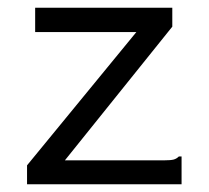

<svg xmlns="http://www.w3.org/2000/svg" viewBox="-20 -477 540 497"><path d="M50 -49 333 -394H71V-457H426V-408L148 -62H406Q422 -62 429.5 -64Q437 -66 443 -72H450V0H50Z"/></svg>

Font: Vazir Code FD
Style: Code-FD
Weight: 400
Foundry: DejaVu fonts team - Redesigned by Saber Rastikerdar
Version: Version 1.1.2